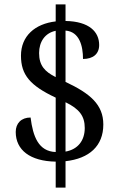

<svg xmlns="http://www.w3.org/2000/svg" viewBox="-20 -780 556 879"><path d="M235 -40V79H280V-42C389 -54 453 -112 453 -210C453 -301 393 -352 280 -405V-640C344 -635 360 -569 360 -510C406 -510 434 -533 434 -574C434 -634 389 -682 280 -684V-760H235V-682C140 -671 76 -615 76 -525C76 -437 118 -388 235 -333V-84C156 -87 131 -155 120 -242C77 -242 52 -215 52 -176C52 -93 118 -42 235 -40ZM235 -639V-427C185 -452 159 -480 159 -537C159 -589 186 -629 235 -639ZM280 -86V-312C344 -281 368 -248 368 -194C368 -137 337 -96 280 -86Z"/></svg>

Font: Noto Serif Bengali SemiCondensed
Style: Regular
Weight: 400
Width: 4
Designer: Juan Bruce, Universal Thirst, Indian Type Foundry and the Monotype Design Team.
Foundry: Monotype Imaging Inc.
Version: Version 2.003